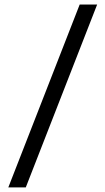

<svg xmlns="http://www.w3.org/2000/svg" viewBox="-20 -690 456 830"><path d="M16 120 324.5 -670.5H400L91.5 120Z"/></svg>

Font: Anek Tamil Medium
Style: Regular
Weight: 400
Version: Version 1.003